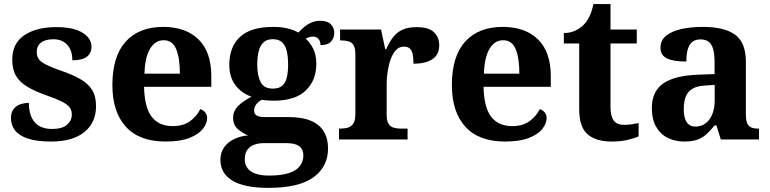

<svg xmlns="http://www.w3.org/2000/svg" viewBox="-20 -680 3753 936"><path d="M229.1 10Q159.4 10 116.3 -4.3Q73.2 -18.6 53.3 -44.5Q33.4 -70.3 33.4 -103.5Q33.4 -131.7 46.1 -148.2Q58.9 -164.6 78.9 -171.5Q98.9 -178.3 120.8 -178.3Q120.8 -116.5 149.5 -83.9Q178.2 -51.3 233.4 -51.3Q283.5 -51.3 306.8 -71.9Q330.1 -92.5 330.1 -122Q330.1 -143.6 318.1 -158.1Q306.2 -172.7 279.7 -185.8Q253.2 -199 208.8 -214.2Q152 -234.3 114.4 -256.4Q76.9 -278.5 58.3 -309.9Q39.8 -341.3 39.8 -388.9Q39.8 -469.1 98.9 -508.5Q157.9 -547.9 255.1 -547.9Q315.3 -547.9 353 -534.2Q390.7 -520.6 408.4 -499Q426 -477.4 426 -453Q426 -420.8 403.2 -403.4Q380.3 -386 332.6 -386Q332.6 -435.5 307.5 -462Q282.4 -488.6 240.2 -488.6Q200.8 -488.6 179.9 -472.1Q159.1 -455.7 159.1 -426.5Q159.1 -394.3 185.3 -376.2Q211.5 -358 280.2 -334.5Q333.8 -315.9 371.4 -294.5Q409.1 -273.1 428.6 -242.1Q448.2 -211 448.2 -162.7Q448.2 -82.3 391.3 -36.2Q334.4 10 229.1 10Z M787.1 10Q659 10 593.4 -62.3Q527.9 -134.6 527.9 -265.2Q527.9 -405.7 592.8 -477.3Q657.8 -548.9 776 -548.9Q885.2 -548.9 947.6 -488Q1010.1 -427.2 1010.1 -308.2V-256.9H682.3Q684.3 -156.6 719.5 -110.9Q754.7 -65.2 822 -65.2Q873.4 -65.2 906.5 -89.3Q939.5 -113.4 956.3 -147.9Q970.3 -143.8 980.1 -132.5Q989.8 -121.1 989.8 -104.1Q989.8 -78.3 969.1 -51.8Q948.3 -25.3 903.8 -7.7Q859.3 10 787.1 10ZM856.9 -320.8Q856.9 -397.3 838.8 -440.6Q820.6 -483.9 778 -483.9Q736.4 -483.9 711.4 -442.1Q686.4 -400.4 684.3 -320.8Z M1288.6 235.9Q1171.3 235.9 1112.9 200.6Q1054.5 165.3 1054.5 99.2Q1054.5 64.3 1072 38.9Q1089.5 13.6 1120.1 -1.4Q1150.6 -16.4 1189.4 -20.1Q1163 -30.2 1139.7 -50.4Q1116.4 -70.7 1116.4 -105.6Q1116.4 -138.5 1140 -162.5Q1163.7 -186.5 1205.8 -208.8Q1158.7 -224.5 1128.3 -264Q1097.8 -303.5 1097.8 -363.9Q1097.8 -451.6 1150.3 -500.3Q1202.8 -548.9 1312.5 -548.9Q1350.8 -548.9 1381.6 -541.5Q1412.5 -534.1 1434.6 -521.1Q1448.7 -536.2 1464.1 -549.3Q1479.6 -562.3 1498.9 -570.5Q1518.3 -578.6 1543.2 -578.6Q1576.1 -578.6 1592.9 -561.4Q1609.7 -544.1 1609.7 -520.2Q1609.7 -496.3 1594.6 -478.2Q1579.5 -460.1 1542.2 -460.1Q1542.2 -480.4 1532 -491Q1521.7 -501.6 1507.5 -501.6Q1495.7 -501.6 1486.8 -498.6Q1478 -495.6 1470.3 -492Q1492.5 -471.5 1507.3 -441.6Q1522.1 -411.6 1522.1 -368.1Q1522.1 -289.4 1471.2 -239.3Q1420.3 -189.1 1312.5 -189.1Q1301.6 -189.1 1283.5 -190.3Q1265.4 -191.5 1256.6 -193.5Q1242.8 -187.6 1230.8 -173.5Q1218.9 -159.3 1218.9 -141Q1218.9 -124.7 1231.2 -117Q1243.6 -109.3 1269.8 -109.3H1386.9Q1453.9 -109.3 1496.2 -91Q1538.6 -72.7 1558.9 -38.6Q1579.2 -4.5 1579.2 43.7Q1579.2 132.6 1508 184.3Q1436.8 235.9 1288.6 235.9ZM1291.2 175.9Q1349.9 175.9 1386.8 164.2Q1423.8 152.5 1441.3 130.2Q1458.9 107.9 1458.9 78.1Q1458.9 47.8 1439 32.9Q1419.1 17.9 1378.3 17.9H1262.4Q1242.5 17.9 1221.8 24.6Q1201.2 31.2 1187.2 48.3Q1173.2 65.4 1173.2 97.3Q1173.2 122.2 1186.6 139.9Q1199.9 157.6 1226.4 166.8Q1253 175.9 1291.2 175.9ZM1310.1 -248.1Q1340.2 -248.1 1356.2 -262.3Q1372.2 -276.4 1378.4 -303Q1384.6 -329.5 1384.6 -365Q1384.6 -401.9 1378.2 -429.9Q1371.8 -458 1355.8 -473.4Q1339.7 -488.9 1309.6 -488.9Q1280.5 -488.9 1264 -472.9Q1247.5 -457 1240.8 -428.9Q1234.1 -400.9 1234.1 -364Q1234.1 -311.6 1250.4 -279.9Q1266.7 -248.1 1310.1 -248.1Z M1632.7 0V-53H1636.8Q1659.8 -53 1676.6 -58Q1693.3 -63 1702.9 -78.5Q1712.4 -94 1712.4 -125V-415Q1712.4 -445 1703.8 -459.5Q1695.2 -474 1679.3 -478.5Q1663.5 -483 1641.5 -483H1637.9V-536H1837.7L1857.9 -440.5H1862.9Q1878.2 -475.7 1897.2 -499.8Q1916.3 -524 1943.6 -535.9Q1970.9 -547.7 2012 -547.7Q2069.4 -547.7 2095.3 -523.2Q2121.2 -498.7 2121.2 -459.7Q2121.2 -414.2 2088.4 -391.8Q2055.6 -369.5 1995.7 -369.5Q1995.7 -397.5 1991.9 -415.7Q1988 -433.8 1978 -443.3Q1967.9 -452.7 1948.5 -452.7Q1926.3 -452.7 1910.5 -436Q1894.7 -419.2 1884.9 -391.8Q1875 -364.5 1870 -333.2Q1865 -302 1865 -273V-120Q1865 -91 1874.2 -76.5Q1883.4 -62 1899.3 -57.5Q1915.2 -53 1934.8 -53H1966.9V0Z M2442.1 10Q2314 10 2248.4 -62.3Q2182.9 -134.6 2182.9 -265.2Q2182.9 -405.7 2247.8 -477.3Q2312.8 -548.9 2431 -548.9Q2540.2 -548.9 2602.6 -488Q2665.1 -427.2 2665.1 -308.2V-256.9H2337.3Q2339.3 -156.6 2374.5 -110.9Q2409.7 -65.2 2477 -65.2Q2528.4 -65.2 2561.5 -89.3Q2594.5 -113.4 2611.3 -147.9Q2625.3 -143.8 2635.1 -132.5Q2644.8 -121.1 2644.8 -104.1Q2644.8 -78.3 2624.1 -51.8Q2603.3 -25.3 2558.8 -7.7Q2514.3 10 2442.1 10ZM2511.9 -320.8Q2511.9 -397.3 2493.8 -440.6Q2475.6 -483.9 2433 -483.9Q2391.4 -483.9 2366.4 -442.1Q2341.4 -400.4 2339.3 -320.8Z M2961.9 10Q2885.3 10 2844.5 -25.4Q2803.6 -60.7 2803.6 -147.9V-468H2728.7V-519Q2761.2 -519 2786.7 -531.7Q2812.2 -544.4 2827 -560.9Q2842.3 -576.5 2854.2 -601.4Q2866 -626.2 2873 -660.2H2956.2V-536H3084.3V-468H2956.2V-158.2Q2956.2 -113.6 2971.7 -92.5Q2987.1 -71.4 3022.3 -71.4Q3041.5 -71.4 3059.4 -74Q3077.3 -76.6 3093.3 -80.2V-15.3Q3077.4 -7.5 3042.7 1.2Q3008 10 2961.9 10Z M3314.5 10Q3271.1 10 3235.3 -7.8Q3199.5 -25.6 3178.6 -61.8Q3157.8 -98 3157.8 -153.1Q3157.8 -234.6 3213.3 -273.2Q3268.9 -311.7 3382 -315.8L3463.6 -318.8V-374.2Q3463.6 -410.7 3457.8 -435.9Q3452.1 -461.1 3437.1 -474.5Q3422 -487.9 3394.5 -487.9Q3369.1 -487.9 3354 -475Q3339 -462.2 3332.5 -438.3Q3326 -414.4 3326 -380Q3262.5 -380 3231.1 -395.4Q3199.8 -410.8 3199.8 -446.9Q3199.8 -484.1 3227.8 -506.4Q3255.9 -528.7 3302.8 -538.8Q3349.8 -548.9 3405.9 -548.9Q3511.2 -548.9 3563.7 -510.8Q3616.1 -472.6 3616.1 -379.1V-123.9Q3616.1 -96.4 3621.9 -81.1Q3627.6 -65.8 3641 -59.4Q3654.4 -53 3676.4 -53H3680V0H3493.9L3472.7 -68.6H3463.6Q3442 -41.8 3422.3 -24.3Q3402.6 -6.9 3377.8 1.6Q3353 10 3314.5 10ZM3369.9 -63Q3398.8 -63 3419.9 -78.9Q3441 -94.7 3452.6 -123.6Q3464.1 -152.5 3464.1 -191V-266.2L3419.2 -263.2Q3379.1 -261.2 3356.2 -247.6Q3333.2 -234.1 3323.3 -209.6Q3313.4 -185.1 3313.4 -149.1Q3313.4 -121 3319.5 -101.6Q3325.6 -82.3 3338.2 -72.7Q3350.9 -63 3369.9 -63Z"/></svg>

Font: Noto Serif Khmer
Style: Regular
Weight: 400
Designer: Danh Hong and the Monotype Design Team
Foundry: Monotype Imaging Inc.
Version: Version 2.003